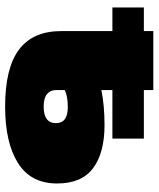

<svg xmlns="http://www.w3.org/2000/svg" viewBox="44 -630 605 732"><g transform="rotate(90 346.0 -264.5)"><path d="M680 -180Q680 -80 602 -31Q524 18 387 18Q240 18 169.5 -35Q99 -88 99 -196V-391H9V-511H99V-547H324V-511H509V-391H324V-349Q382 -361 458 -361Q563 -361 621.5 -317.5Q680 -274 680 -180ZM450 -176Q450 -221 389 -221Q346 -221 324 -209V-175Q324 -154 339.5 -141.5Q355 -129 387 -129Q450 -129 450 -176Z"/></g></svg>

Font: Montserrat Alternates Black
Style: Regular
Weight: 900
Designer: Julieta Ulanovsky
Foundry: Julieta Ulanovsky
Version: Version 7.200